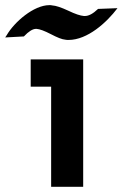

<svg xmlns="http://www.w3.org/2000/svg" viewBox="-67 -723 475 743"><path d="M25.4 -582C43.9 -601.6 59.6 -611.3 72.3 -611.3H74.2C86.9 -610.4 105.5 -603.5 129.9 -590.8C154.3 -578.1 172.9 -570.3 186.5 -569.3C190.4 -568.4 194.3 -568.4 198.2 -568.4C271.5 -568.4 345.7 -635.7 387.7 -691.4L312.5 -688.5C293 -669.9 276.4 -661.1 261.7 -661.1H257.8C244.1 -662.1 223.6 -668.9 197.3 -681.6C169.9 -694.3 149.4 -701.2 134.8 -702.1C131.8 -703.1 127.9 -703.1 124 -703.1C63.5 -703.1 -11.7 -637.7 -41 -586.9L-46.9 -578.1ZM51.8 -493.2V-387.7H130.9V0H254.9V-493.2Z"/></svg>

Font: Sen-gleads
Style: Bold
Weight: 700
Designer: Kosal Sen, Philatype
Foundry: Philatype
Version: Version 1.004; ttfautohint (v1.8.3)